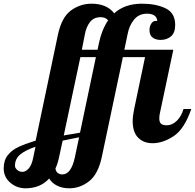

<svg xmlns="http://www.w3.org/2000/svg" viewBox="-229 -769 1055 1039"><path d="M-209 142Q-209 99 -187 71Q-165 43 -129.5 26.5Q-94 10 -36 -8L84 -579Q104 -675 154.5 -712Q205 -749 266 -749Q349 -749 389 -697Q446 -749 540 -749Q615 -749 667 -724Q719 -699 719 -634Q719 -592 696.5 -572.5Q674 -553 640 -553Q614 -553 597 -565.5Q580 -578 580 -607Q580 -626 589.5 -641Q599 -656 614 -656Q621 -656 622 -655Q621 -675 606.5 -685Q592 -695 567 -695Q523 -695 496.5 -663Q470 -631 461 -582L444 -500H709L637 -160Q633 -145 633 -128Q633 -108 642.5 -99.5Q652 -91 674 -91Q703 -91 728 -115.5Q753 -140 764 -179H806Q769 -71 711 -32.5Q653 6 596 6Q548 6 518.5 -24Q489 -54 489 -114Q489 -139 497 -179L556 -460H436L322 80Q302 174 253 212Q204 250 146 250Q109 250 80.5 236Q52 222 37 197Q-11 250 -91 250Q-138 250 -173.5 219.5Q-209 189 -209 142ZM299 -500 306 -534Q321 -607 356 -659Q342 -676 316 -676Q278 -676 257.5 -649Q237 -622 230 -582L214 -500ZM204 -51 290 -460H206L116 -36ZM176 83 199 -26 110 -8 91 80Q83 118 71 143Q74 161 85 168Q96 175 108 175Q156 175 176 83ZM-49 83 -37 25Q-90 43 -119 66.5Q-148 90 -148 128Q-148 140 -136 150.5Q-124 161 -108 161Q-90 161 -73.5 142.5Q-57 124 -49 83Z"/></svg>

Font: Lobster
Style: Regular
Weight: 400
Designer: Impallari Type
Foundry: Impallari Type
Version: Version 2.100